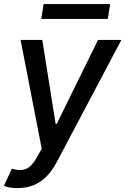

<svg xmlns="http://www.w3.org/2000/svg" viewBox="-52 -748 635 972"><path d="M38.1 204.1Q14.6 204.6 -4.4 200.9Q-23.4 197.3 -32.2 192.4L8.3 106L11.2 106.9Q51.8 119.1 81.1 106.4Q110.4 93.8 139.2 41L159.2 4.9L52.2 -545.9H162.1L229.5 -121.1H235.4L444.3 -545.9H562.5L235.4 72.3Q212.4 116.2 182.9 145.8Q153.3 175.3 117.4 189.7Q81.5 204.1 38.1 204.1ZM505.9 -727.5 493.7 -652.3H156.7L168.9 -727.5Z"/></svg>

Font: Inter Tight Medium
Style: Italic
Weight: 500
Italic angle: -9.39999°
Designer: Rasmus Andersson
Foundry: rsms
Version: Version 3.004